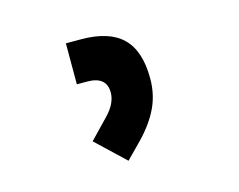

<svg xmlns="http://www.w3.org/2000/svg" viewBox="-65 -787 715 575"><g transform="rotate(-15 293.0 -499.0)"><path d="M269 -305.2 180.2 -389.2 238.8 -450.2Q270.5 -483.4 270.5 -516.6Q270.5 -566.4 210.4 -566.4H178.7V-693.4H225.1Q312.5 -693.4 354 -652.8Q395.5 -612.3 395.5 -526.4Q395.5 -477.5 376 -436.3Q356.4 -395 317.4 -354.5Z"/></g></svg>

Font: Cascadia Code PL
Style: Bold
Weight: 700
Monospace: yes
Designer: Aaron Bell
Foundry: Saja Typeworks
Version: Version 2404.023; ttfautohint (v1.8.4)